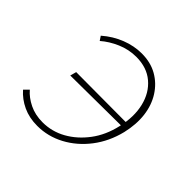

<svg xmlns="http://www.w3.org/2000/svg" viewBox="-116 -525 641 641"><g transform="rotate(45 204.5 -204.0)"><path d="M136 5Q98 5 68 -9Q38 -23 17 -47L33 -63Q50 -43 77.5 -29.5Q105 -16 140 -16Q184 -16 222.5 -37.5Q261 -59 290 -97.5Q319 -136 331 -189Q344 -245 333 -291Q322 -337 289.5 -364.5Q257 -392 207 -392Q172 -392 139.5 -378Q107 -364 83 -343L73 -358Q104 -385 140 -399Q176 -413 212 -413Q254 -413 285.5 -395Q317 -377 337 -345.5Q357 -314 362 -273.5Q367 -233 356 -186Q342 -129 309 -86Q276 -43 231 -19Q186 5 136 5ZM95 -192 101 -214 347 -213 342 -194Z"/></g></svg>

Font: Ysabeau Office Thin
Style: Italic
Weight: 250
Italic angle: -12°
Designer: Christian Thalmann (Catharsis Fonts)
Version: Version 2.001;gftools[0.9.30]; featfreeze: tnum,lnum,ss02